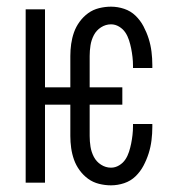

<svg xmlns="http://www.w3.org/2000/svg" viewBox="-20 -548 540 576"><path d="M313 8Q295 8 277 3.5Q259 -1 244.5 -11.5Q230 -22 219 -37Q208 -52 202 -69Q196 -86 193.5 -104Q191 -122 191 -140V-234H115V0H57V-520H115V-286H191V-380Q191 -398 193.5 -416Q196 -434 202 -451Q208 -468 219 -483Q230 -498 244.5 -508.5Q259 -519 277 -523.5Q295 -528 313 -528Q333 -528 352.5 -521.5Q372 -515 386.5 -501Q401 -487 410.5 -469Q420 -451 426 -432Q432 -413 434.5 -393Q437 -373 437 -353V-344H379V-351Q379 -364 377.5 -377Q376 -390 373.5 -402.5Q371 -415 367 -427.5Q363 -440 356 -450.5Q349 -461 337.5 -468Q326 -475 313 -475Q297 -475 283 -466Q269 -457 261.5 -442.5Q254 -428 251.5 -412Q249 -396 249 -380V-286H347V-234H249V-140Q249 -124 251.5 -108Q254 -92 261.5 -77.5Q269 -63 283 -54Q297 -45 313 -45Q326 -45 337.5 -52Q349 -59 356 -69.5Q363 -80 367 -92.5Q371 -105 373.5 -117.5Q376 -130 377.5 -143Q379 -156 379 -169V-176H437V-167Q437 -147 434.5 -127Q432 -107 426 -88Q420 -69 410.5 -51Q401 -33 386.5 -19Q372 -5 352.5 1.5Q333 8 313 8Z"/></svg>

Font: Iosevka Light
Style: Regular
Weight: 300
Monospace: yes
Designer: Belleve Invis
Foundry: Belleve Invis
Version: Version 32.5.0; ttfautohint (v1.8.4)